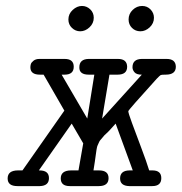

<svg xmlns="http://www.w3.org/2000/svg" viewBox="-20 -631 616 651"><path d="M5.9 -25.9Q5.9 -52.7 40 -53.2H56.2L198.2 -255.9L127.9 -377.9H115.2Q83 -377.9 83 -402.8Q83 -407.7 84.5 -413.3Q85.9 -418.9 93.5 -425Q101.1 -431.2 113.8 -431.2H199.2Q230 -431.2 230 -404.8Q230 -377.9 199.2 -377.9H189L275.9 -229L299.8 -377.9H280.8Q248.5 -377.9 249 -402.8Q249 -430.7 280.8 -431.2H379.9Q410.6 -431.2 411.1 -404.8Q411.1 -377.9 378.9 -377.9H351.1L326.2 -229L460.9 -377.9H460Q442.9 -377.9 436 -386Q429.2 -394 429.2 -402.8Q429.2 -430.7 460.9 -431.2H544.9Q575.7 -431.2 576.2 -404.8Q576.2 -377.9 542 -377.9H541Q527.8 -377.9 524.9 -376.5Q522 -375 511.2 -363.8Q415 -257.8 415 -253.9Q415 -248 427.5 -214.1Q439.9 -180.2 458.5 -131.1Q477.1 -82 485.8 -53.2H497.1Q526.9 -53.2 526.9 -26.9Q526.9 0 496.1 0H418Q387.2 -1 387.2 -25.9Q387.2 -52.7 418.9 -53.2H430.2L372.1 -211.9Q363.3 -202.1 353.8 -191.7Q344.2 -181.2 339.1 -177Q334 -172.9 327.9 -165Q321.8 -157.2 319.8 -155.5Q317.9 -153.8 314.5 -146Q311 -138.2 310.1 -136Q309.1 -133.8 307.1 -122.3Q305.2 -110.8 304.7 -105.5Q304.2 -100.1 301.5 -82.5Q298.8 -64.9 296.9 -53.2H315.9Q348.1 -53.2 348.1 -26.9Q348.1 0 314.9 0H216.8Q186 0 186 -25.9Q186 -52.7 220.2 -53.2H246.1L262.2 -145L223.1 -211.9L111.8 -53.2H113.8Q146 -53.2 146 -27.1Q146 -1 115.2 0H39.1Q5.9 0 5.9 -25.9ZM211.9 -564.9Q211.9 -584 226.6 -597.4Q241.2 -610.8 257.8 -610.8Q273.9 -610.8 285.9 -599.4Q297.9 -587.9 297.9 -570.8Q297.9 -551.8 283.4 -538.3Q269 -524.9 252 -524.9Q235.8 -524.9 223.9 -536.4Q211.9 -547.9 211.9 -564.9ZM416 -564.9Q416 -584 429.9 -597.4Q443.8 -610.8 461.9 -610.8Q479 -610.8 490.5 -598.9Q502 -586.9 502 -570.8Q502 -551.8 487.5 -538.3Q473.1 -524.9 456.1 -524.9Q439 -524.9 427.5 -536.4Q416 -547.9 416 -564.9Z"/></svg>

Font: CMU Typewriter Text
Style: LightOblique
Weight: 200
Italic angle: -9.46001°
Version: Version 0.7.0